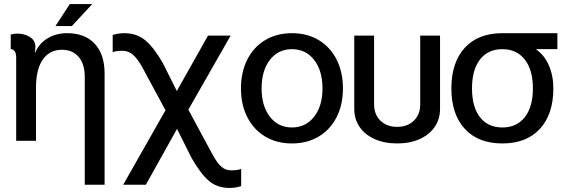

<svg xmlns="http://www.w3.org/2000/svg" viewBox="-20 -696 2795 949"><path d="M60 0V-411Q60 -431 53 -442Q46 -453 33 -453V-525Q48 -530 65 -530Q101 -530 128 -513Q155 -496 155 -463Q155 -455 154 -451L152 -436H154Q173 -481 215 -506.5Q257 -532 312 -532Q400 -532 448.5 -479.5Q497 -427 497 -333V217H399V-315Q399 -379 369 -414.5Q339 -450 286 -450Q225 -450 191.5 -401.5Q158 -353 158 -265V0ZM325 -676H436L335 -567H254Z M1122 146Q1155 146 1172 139V224Q1143 233 1115 233Q1053 233 1012 197.5Q971 162 927 85L855 -59L701 217H589L798 -151L683 -364Q660 -406 637 -425.5Q614 -445 586 -445Q552 -445 537 -438V-523Q566 -532 594 -532Q656 -532 698.5 -496.5Q741 -461 785 -384L854 -246L1008 -520H1120L911 -154L1029 65Q1052 108 1073 127Q1094 146 1122 146Z M1675 -259Q1675 -178 1643.5 -116.5Q1612 -55 1555 -21Q1498 13 1423 13Q1348 13 1291 -21Q1234 -55 1202.5 -116.5Q1171 -178 1171 -259Q1171 -340 1202.5 -402Q1234 -464 1291 -498Q1348 -532 1423 -532Q1498 -532 1555 -498Q1612 -464 1643.5 -402Q1675 -340 1675 -259ZM1423 -66Q1491 -66 1532.5 -119Q1574 -172 1574 -259Q1574 -347 1532.5 -400Q1491 -453 1423 -453Q1355 -453 1314 -400Q1273 -347 1273 -259Q1273 -172 1314 -119Q1355 -66 1423 -66Z M1731 -158V-520H1829V-180Q1829 -130 1860.5 -99.5Q1892 -69 1943 -69Q1994 -69 2025.5 -99.5Q2057 -130 2057 -180V-520H2155V-158Q2155 -107 2128.5 -68.5Q2102 -30 2054 -8.5Q2006 13 1943 13Q1880 13 1832 -8.5Q1784 -30 1757.5 -68.5Q1731 -107 1731 -158Z M2735 -532V-453H2631V-451Q2671 -423 2693 -372.5Q2715 -322 2715 -259Q2715 -131 2648.5 -59Q2582 13 2463 13Q2344 13 2277.5 -59Q2211 -131 2211 -259Q2211 -388 2277.5 -460Q2344 -532 2463 -532ZM2463 -66Q2534 -66 2574 -117Q2614 -168 2614 -259Q2614 -350 2574 -401.5Q2534 -453 2463 -453Q2392 -453 2352.5 -402Q2313 -351 2313 -259Q2313 -167 2352.5 -116.5Q2392 -66 2463 -66Z"/></svg>

Font: Non Bureau
Style: Regular
Weight: 400
Designer: Jona Saucedo
Foundry: Non Foundry
Version: Version 1.000; ttfautohint (v1.8.4)